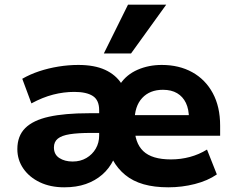

<svg xmlns="http://www.w3.org/2000/svg" viewBox="-20 -788 1002 819"><path d="M254 11Q195 11 150 -10.5Q105 -32 79.5 -69Q54 -106 54 -152Q54 -208 87.5 -241.5Q121 -275 188.5 -290Q256 -305 359 -305H426V-221H368Q313 -221 278 -215.5Q243 -210 226.5 -196.5Q210 -183 210 -159Q210 -129 233 -114Q256 -99 290 -99Q323 -99 348.5 -114Q374 -129 388.5 -154Q403 -179 403 -210V-318Q403 -361 376 -378.5Q349 -396 297 -396Q252 -396 207 -384.5Q162 -373 114 -347L75 -452Q108 -471 147 -484Q186 -497 229 -504Q272 -511 314 -511Q383 -511 428.5 -490Q474 -469 499 -430H493Q520 -470 567 -490.5Q614 -511 670 -511Q744 -511 800 -480Q856 -449 887.5 -391Q919 -333 919 -252V-209H535V-297H802L786 -282Q786 -322 773 -349Q760 -376 735.5 -390.5Q711 -405 675 -405Q619 -405 586.5 -370Q554 -335 554 -271V-250Q554 -179 591 -143.5Q628 -108 709 -108Q751 -108 790 -118.5Q829 -129 863 -150L905 -44Q866 -17 811 -3Q756 11 698 11Q638 11 592.5 -2Q547 -15 514.5 -41.5Q482 -68 461 -106H464Q446 -69 416 -43Q386 -17 346 -3Q306 11 254 11ZM423 -560 526 -768H689L539 -560Z"/></svg>

Font: Nunito Sans 8pt ExtraBold
Style: Regular
Weight: 800
Version: Version 3.101;gftools[0.9.27]